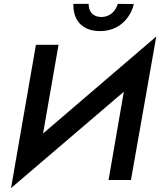

<svg xmlns="http://www.w3.org/2000/svg" viewBox="-20 -932 829 994"><path d="M360 -912C360 -909 360 -906 360 -903C360 -837 397 -771 498 -771C595 -771 655 -837 673 -911L590 -912C580 -879 554 -844 503 -844C453 -846 439 -880 439 -912ZM283 -700H166L37 42L621 -457L542 0H658L789 -743L203 -241Z"/></svg>

Font: Jost Medium
Style: Italic
Weight: 500
Italic angle: -5°
Version: Version 3.710